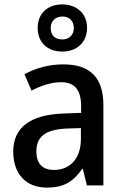

<svg xmlns="http://www.w3.org/2000/svg" viewBox="-20 -841 561 871"><path d="M262 -607C328 -607 375 -648 375 -715C375 -780 327 -821 262 -821C196 -821 151 -780 151 -714C151 -648 196 -607 262 -607ZM263 -662C228 -662 210 -682 210 -714C210 -746 232 -766 263 -766C294 -766 315 -746 315 -714C315 -682 293 -662 263 -662ZM267 -549C201 -549 139 -531 91 -504L123 -430C166 -452 211 -468 257 -468C316 -468 348 -437 348 -359V-329L266 -326C116 -320 40 -262 40 -153C40 -51 99 10 192 10C271 10 312 -17 353 -75H356L374 0H449V-364C449 -488 390 -549 267 -549ZM285 -258 347 -260V-211C347 -119 296 -70 224 -70C176 -70 145 -96 145 -154C145 -218 182 -254 285 -258Z"/></svg>

Font: Noto Sans Myanmar SemiCondensed Medium
Style: Regular
Weight: 500
Width: 4
Designer: Monotype Design Team
Foundry: Monotype Imaging Inc.
Version: Version 2.107